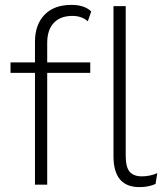

<svg xmlns="http://www.w3.org/2000/svg" viewBox="-20 -755 672 785"><path d="M276 -690Q227 -690 200 -661.5Q173 -633 173 -579V-500H349V-457H173V0H123V-457H23V-500H123V-584Q123 -654 162 -694.5Q201 -735 272 -735Q326 -735 353 -708L339 -668Q314 -690 276 -690ZM560 -34Q593 -34 623 -47L616 -3Q588 10 550 10Q444 10 444 -116V-730H494V-118Q494 -72 510 -53Q526 -34 560 -34Z"/></svg>

Font: Elaine Sans Light
Style: Regular
Weight: 300
Designer: Wei Huang
Foundry: Wei Huang
Version: Version 2.001;December 24, 2019;FontCreator 12.0.0.2547 64-b